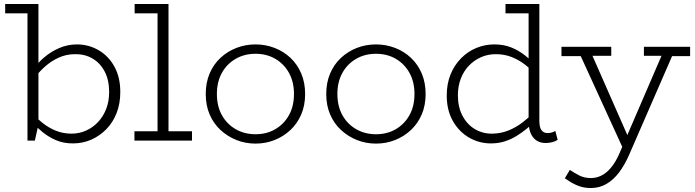

<svg xmlns="http://www.w3.org/2000/svg" viewBox="-20 -706 3488 964"><path d="M6 -639V-686H171V-639ZM366 -483Q425 -483 475 -454Q525 -425 554.5 -371.5Q584 -318 584 -244Q584 -186 565.5 -138.5Q547 -91 513.5 -57Q480 -23 437.5 -4.5Q395 14 346 14Q299 14 261.5 -2Q224 -18 193.5 -43Q163 -68 137 -95V-141Q163 -113 194 -88.5Q225 -64 261 -49.5Q297 -35 339 -35Q378 -35 412.5 -50.5Q447 -66 473 -94Q499 -122 513.5 -160Q528 -198 528 -244Q528 -304 505.5 -347Q483 -390 444 -412.5Q405 -435 356 -434Q313 -434 274.5 -416.5Q236 -399 204 -370Q172 -341 145 -305V-355Q168 -389 202 -418Q236 -447 278 -465Q320 -483 366 -483ZM118 0V-685H173V-81L155 0Z M771 -7V-686H826V-7ZM655 0V-47H944V0ZM656 -639V-686H824V-639Z M1263 15Q1212 15 1167 -3Q1122 -21 1087 -53.5Q1052 -86 1032.5 -131.5Q1013 -177 1013 -234Q1013 -291 1032.5 -337Q1052 -383 1087 -415.5Q1122 -448 1167 -465.5Q1212 -483 1263 -483Q1313 -483 1358.5 -465.5Q1404 -448 1438.5 -415.5Q1473 -383 1492.5 -337Q1512 -291 1512 -234Q1512 -177 1492.5 -131.5Q1473 -86 1438.5 -53.5Q1404 -21 1359 -3Q1314 15 1263 15ZM1263 -32Q1319 -32 1362.5 -57.5Q1406 -83 1431 -128Q1456 -173 1456 -234Q1456 -295 1431 -340Q1406 -385 1362.5 -410.5Q1319 -436 1263 -436Q1207 -436 1163 -410.5Q1119 -385 1094 -340Q1069 -295 1069 -234Q1069 -173 1094 -128Q1119 -83 1163 -57.5Q1207 -32 1263 -32Z M1868 15Q1817 15 1772 -3Q1727 -21 1692 -53.5Q1657 -86 1637.5 -131.5Q1618 -177 1618 -234Q1618 -291 1637.5 -337Q1657 -383 1692 -415.5Q1727 -448 1772 -465.5Q1817 -483 1868 -483Q1918 -483 1963.5 -465.5Q2009 -448 2043.5 -415.5Q2078 -383 2097.5 -337Q2117 -291 2117 -234Q2117 -177 2097.5 -131.5Q2078 -86 2043.5 -53.5Q2009 -21 1964 -3Q1919 15 1868 15ZM1868 -32Q1924 -32 1967.5 -57.5Q2011 -83 2036 -128Q2061 -173 2061 -234Q2061 -295 2036 -340Q2011 -385 1967.5 -410.5Q1924 -436 1868 -436Q1812 -436 1768 -410.5Q1724 -385 1699 -340Q1674 -295 1674 -234Q1674 -173 1699 -128Q1724 -83 1768 -57.5Q1812 -32 1868 -32Z M2445 14Q2385 14 2334.5 -15.5Q2284 -45 2253.5 -99Q2223 -153 2223 -226Q2223 -285 2242 -332Q2261 -379 2294.5 -413Q2328 -447 2371 -465Q2414 -483 2462 -483Q2509 -483 2546.5 -468Q2584 -453 2615 -428.5Q2646 -404 2671 -376V-331Q2645 -359 2614.5 -382.5Q2584 -406 2548 -420Q2512 -434 2469 -434Q2430 -434 2395.5 -419Q2361 -404 2334.5 -376.5Q2308 -349 2293.5 -311Q2279 -273 2279 -227Q2279 -168 2302.5 -124Q2326 -80 2365.5 -57Q2405 -34 2453 -35Q2497 -36 2534.5 -51.5Q2572 -67 2604.5 -92Q2637 -117 2664 -145V-96Q2646 -77 2622.5 -58Q2599 -39 2572 -22.5Q2545 -6 2513.5 4Q2482 14 2445 14ZM2720 12Q2679 12 2656.5 -16.5Q2634 -45 2634 -98V-686H2688V-100Q2688 -66 2699 -52Q2710 -38 2728 -38Q2741 -38 2751.5 -41Q2762 -44 2768 -49L2780 -4Q2770 3 2754 7.5Q2738 12 2720 12ZM2518 -639V-686H2685V-639Z M2947 238Q2918 238 2895 231Q2872 224 2852.5 212.5Q2833 201 2816 189L2841 147Q2863 162 2888.5 175Q2914 188 2947 188Q2975 188 3000.5 175Q3026 162 3048 135.5Q3070 109 3088 69L3313 -453H3367L3138 73Q3116 123 3088 160Q3060 197 3025 217.5Q2990 238 2947 238ZM3116 57 2884 -450H2944L3150 18ZM2799 -424V-471H3049V-426H2924L2913 -424ZM3213 -426V-471H3445V-424H3335L3326 -426Z"/></svg>

Font: BioRhyme ExtraBold Light
Style: Regular
Weight: 300
Version: Version 1.600;gftools[0.9.33]